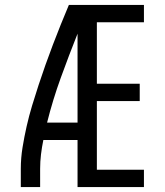

<svg xmlns="http://www.w3.org/2000/svg" viewBox="-20 -755 665 775"><path d="M64 0V-74Q64 -117 71 -160Q78 -203 87.5 -245Q97 -287 109.5 -328.5Q122 -370 135.5 -411Q149 -452 163.5 -493Q178 -534 193.5 -574.5Q209 -615 225 -655Q241 -695 258 -735H561V-665H371V-417H544V-347H371V-70H561V0H293V-190H155Q149 -161 145.5 -132Q142 -103 142 -74V0ZM293 -260V-619Q258 -531 225.5 -441.5Q193 -352 170 -260Z"/></svg>

Font: Iosevka Julsh Curly
Style: Regular
Weight: 400
Designer: Belleve Invis
Foundry: Belleve Invis
Version: Version 15.0.2; ttfautohint (v1.8.4)